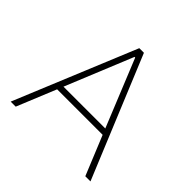

<svg xmlns="http://www.w3.org/2000/svg" viewBox="-172 -857 1026 1026"><g transform="rotate(45 341.5 -344.0)"><path d="M40 0 324 -688H359L643 0H604L513 -222H169L78 0ZM183 -256H499L344 -637H339Z"/></g></svg>

Font: Saira Thin Thin
Style: Regular
Weight: 250
Version: Version 1.101